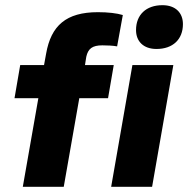

<svg xmlns="http://www.w3.org/2000/svg" viewBox="-20 -721 726 741"><path d="M226 0 286 -342H397L419 -470H308L313 -502C320 -533 336 -546 375 -546C392 -546 417 -545 432 -542L454 -663C431 -670 397 -674 358 -674C235 -674 177 -622 158 -514L150 -470H58L36 -342H128L68 0ZM567 0 649 -470H491L409 0ZM584 -532C647 -532 686 -569 686 -628C686 -671 658 -701 607 -701C544 -701 505 -664 505 -605C505 -562 533 -532 584 -532Z"/></svg>

Font: Celebes ExtraBold
Style: Italic
Weight: 800
Italic angle: -10°
Designer: Anugrah Pasau
Foundry: Lafontype
Version: Version 1.000